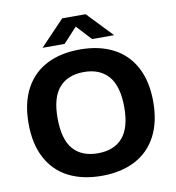

<svg xmlns="http://www.w3.org/2000/svg" viewBox="-100 -1038 1041 1136"><g transform="rotate(-10 420.5 -470.0)"><path d="M46 -370Q46 -493 91.5 -578.2Q137 -663.5 221 -706.5Q305 -749.5 420.5 -749.5Q536 -749.5 620 -706.2Q704 -663 749.5 -577.8Q795 -492.5 795 -370Q795 -247.5 749.5 -162.2Q704 -77 619.8 -33.8Q535.5 9.5 420.5 9.5Q305 9.5 221 -33.5Q137 -76.5 91.5 -161.8Q46 -247 46 -370ZM620.5 -366.5Q620.5 -493.5 568.8 -553.8Q517 -614 420.5 -614Q324.5 -614 272.5 -555.2Q220.5 -496.5 220.5 -373.5Q220.5 -245 271.8 -185.5Q323 -126 420.5 -126Q517.5 -126 569 -185Q620.5 -244 620.5 -366.5ZM635.5 -797.5H503L420.5 -887L338 -797.5H205.5L350 -949H491Z"/></g></svg>

Font: Encode Sans Semi Expanded
Style: Bold
Weight: 700
Width: 6
Designer: Multiple Designers
Foundry: Impallari Type
Version: Version 2.000